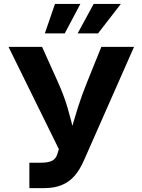

<svg xmlns="http://www.w3.org/2000/svg" viewBox="-20 -969 734 989"><path d="M131.3 -130.9H191.4Q229 -130.9 248.5 -141.1Q268.1 -151.4 274.9 -174.3L283.2 -200.7L23.9 -727.5H196.8L277.8 -547.4Q309.1 -478 327.4 -416Q345.7 -354 364.3 -273.9L372.1 -239.7H329.6Q332 -247.1 334 -254.4Q335.9 -261.7 337.9 -269.5Q362.3 -354.5 381.3 -415.3Q400.4 -476.1 429.2 -547.4L502 -727.5H670.4L411.6 -141.1Q390.1 -92.8 363.3 -62.3Q336.4 -31.7 298.3 -15.9Q260.3 0 207.5 0H131.3ZM210.9 -796.9 263.2 -948.7H394L313.5 -796.9ZM379.9 -796.9 462.4 -948.7H602.5L484.9 -796.9Z"/></svg>

Font: Inter RS Variable
Style: Regular
Weight: 400
Designer: Rasmus Andersson (customised by Maria Ramos and Noel Pretorius)
Foundry: rsms
Version: Version 3.001;Glyphs 3.2.3 (3260)